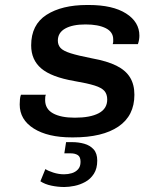

<svg xmlns="http://www.w3.org/2000/svg" viewBox="-20 -541 640 770"><path d="M268 10Q172 10 115.5 -25.5Q59 -61 59 -122Q59 -133 60 -143Q61 -153 64 -161H164Q162 -157 161.5 -152.5Q161 -148 161 -140Q161 -104 192.5 -86.5Q224 -69 280 -69Q342 -69 376 -87Q410 -105 410 -142Q410 -163 399 -176Q388 -189 359.5 -198Q331 -207 278 -216Q186 -232 145.5 -266.5Q105 -301 105 -359Q105 -442 166.5 -481.5Q228 -521 329 -521H336Q432 -521 485.5 -487Q539 -453 539 -398Q539 -390 537.5 -381Q536 -372 533 -364H432Q434 -370 434 -374Q434 -378 434 -383Q434 -413 404 -428Q374 -443 323 -443Q271 -443 241.5 -426.5Q212 -410 212 -378Q212 -361 222.5 -349Q233 -337 263 -327.5Q293 -318 349 -307Q410 -296 447 -277.5Q484 -259 501.5 -230.5Q519 -202 519 -161Q519 -77 455 -33.5Q391 10 274 10ZM238 209Q212 209 186 203.5Q160 198 142 186L162 137Q172 144 193.5 151Q215 158 237 158Q253 158 268 153.5Q283 149 293 138Q303 127 303 108Q303 88 292 81Q281 74 264 74H238L245 29H269Q295 29 318 35.5Q341 42 355.5 58Q370 74 370 103Q370 135 356.5 156Q343 177 322 188.5Q301 200 278.5 204.5Q256 209 238 209Z"/></svg>

Font: Chivo Mono Medium Medium
Style: Italic
Weight: 500
Italic angle: -8.05°
Monospace: yes
Version: Version 1.008